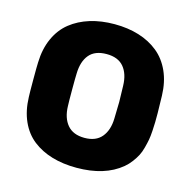

<svg xmlns="http://www.w3.org/2000/svg" viewBox="-105 -815 927 930"><g transform="rotate(15 358.0 -350.0)"><path d="M357.9 9.8Q290 9.8 234.9 -6.6Q179.7 -22.9 137.9 -55.4Q96.2 -87.9 72.5 -140.6Q48.8 -193.4 46.9 -262.2Q45.9 -281.2 45.9 -348.1Q45.9 -416 46.9 -435.1Q48.8 -503.4 72.8 -556.4Q96.7 -609.4 138.4 -642.6Q180.2 -675.8 235.6 -692.9Q291 -710 357.9 -710Q424.8 -710 480.2 -692.9Q535.6 -675.8 576.9 -642.3Q618.2 -608.9 642.1 -556.2Q666 -503.4 668 -435.1Q669.9 -356.9 669.9 -348.1Q669.9 -317.9 669.7 -302.2Q669.4 -286.6 667.7 -258.5Q666 -230.5 662.8 -213.4Q659.7 -196.3 653.3 -171.9Q647 -147.5 637.9 -130.1Q628.9 -112.8 614.7 -93.8Q600.6 -74.7 582 -59.1Q499 9.8 357.9 9.8ZM474.1 -268.1Q476.1 -346.2 476.1 -351.1Q476.1 -357.9 474.1 -432.1Q472.7 -491.7 444.1 -525.9Q415.5 -560.1 357.9 -560.1Q299.3 -560.1 271 -526.1Q242.7 -492.2 241.2 -432.1Q240.2 -413.1 240.2 -351.1Q240.2 -287.1 241.2 -268.1Q242.7 -209 271.7 -174.6Q300.8 -140.1 357.9 -140.1Q415 -140.1 443.8 -174.8Q472.7 -209.5 474.1 -268.1Z"/></g></svg>

Font: Cunia
Style: Bold
Weight: 700
Designer: Alejo Bergmann, Denis Ignatov
Foundry: Hubert & Fischer
Version: Version 1.00 February 21, 2019, initial release